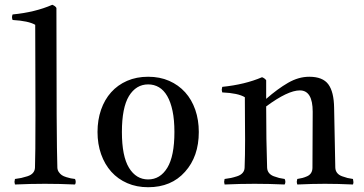

<svg xmlns="http://www.w3.org/2000/svg" viewBox="-20 -762 1510 796"><path d="M32.2 -702.1Q125 -710.9 196.8 -742.2Q210 -736.8 213.9 -729Q213.9 -175.8 217.8 -66.9Q218.3 -56.6 223.9 -48.6Q229.5 -40.5 236.3 -35.9Q243.2 -31.2 254.9 -27.6Q266.6 -23.9 273.2 -22.7Q279.8 -21.5 291 -20Q293.9 -14.2 293.9 -7.8Q293.9 -1.5 291 2.9Q226.6 0 166 0Q106.4 0 42 2.9Q40 -4.9 40 -7.8Q40 -10.3 42 -20Q58.1 -22 68.1 -24.2Q78.1 -26.4 93.5 -31.2Q108.9 -36.1 116.7 -45.2Q124.5 -54.2 125 -66.9Q127 -115.2 127 -283.2Q127 -360.8 126.5 -494.6Q126 -628.4 126 -659.2Q98.1 -675.3 32.2 -679.2Q29.8 -685.5 29.8 -690.9Q29.8 -695.8 32.2 -702.1Z M594.2 -443.8Q642.6 -443.8 681.4 -426.8Q720.2 -409.7 747.6 -379.4Q774.9 -349.1 789.6 -306.9Q804.2 -264.6 804.2 -214.8Q804.2 -113.3 747.1 -49.8Q690.4 14.2 594.2 14.2Q546.4 14.2 507.6 -2.7Q468.8 -19.5 441.4 -50Q414.1 -80.6 399.2 -122.6Q384.3 -164.6 384.3 -214.8Q384.3 -264.6 398.9 -306.9Q413.6 -349.1 440.7 -379.4Q467.8 -409.7 506.8 -426.8Q545.9 -443.8 594.2 -443.8ZM594.2 -412.1Q544.4 -412.1 514.6 -363.8Q485.4 -315.4 485.4 -214.8Q485.4 -114.3 514.9 -66.2Q544.4 -18.1 594.2 -18.1Q644 -18.1 673.6 -66.4Q703.1 -114.7 703.1 -214.8Q703.1 -265.1 695.3 -302.2Q687.5 -339.4 673.3 -363.8Q659.2 -388.2 639.2 -400.1Q619.1 -412.1 594.2 -412.1Z M1160.2 -20Q1163.1 -14.2 1163.1 -7.8Q1163.1 -2.9 1160.2 2.9Q1095.7 0 1035.2 0Q975.6 0 911.1 2.9Q909.2 -4.9 909.2 -7.8Q909.2 -10.3 911.1 -20Q927.2 -22 937.5 -24.2Q947.8 -26.4 962.9 -31.2Q978 -36.1 985.8 -45.2Q993.7 -54.2 994.1 -66.9Q996.1 -115.2 996.1 -184.1Q996.1 -207 995.6 -262.2Q995.1 -317.4 995.1 -358.9Q967.3 -376 901.4 -378.9Q899.4 -386.7 899.4 -391.1Q899.4 -394 901.4 -401.9Q996.1 -411.6 1066.4 -441.9Q1078.6 -437 1083.5 -429.2V-352.1Q1130.9 -393.6 1174.3 -418.7Q1217.8 -443.8 1262.2 -443.8Q1317.9 -443.8 1341.1 -412.6Q1364.3 -381.3 1365.2 -314.9L1370.1 -66.9Q1370.6 -54.2 1377.7 -45.2Q1384.8 -36.1 1398.2 -31.2Q1411.6 -26.4 1420.4 -24.2Q1429.2 -22 1443.4 -20Q1445.3 -10.3 1445.3 -6.8Q1445.3 -2.9 1443.4 2.9Q1380.4 0 1327.1 0Q1275.4 0 1212.4 2.9Q1210.4 -4.9 1210.4 -8.8Q1210.4 -12.2 1212.4 -20Q1225.1 -22 1233.6 -24.2Q1242.2 -26.4 1253.2 -31.2Q1264.2 -36.1 1269.8 -45.2Q1275.4 -54.2 1275.4 -66.9L1276.4 -298.8Q1276.4 -387.2 1223.1 -387.2Q1173.3 -387.2 1083.5 -320.8Q1083.5 -178.7 1087.4 -66.9Q1087.9 -54.2 1095 -45.2Q1102.1 -36.1 1115.2 -31.2Q1128.4 -26.4 1137.2 -24.2Q1146 -22 1160.2 -20Z"/></svg>

Font: Jacques Francois
Style: Regular
Weight: 400
Designer: Manvel Shmavonyan, Alexei Vanyashin
Foundry: Cyreal (www.cyreal.org)
Version: Version 1.003